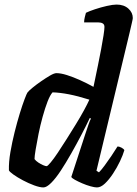

<svg xmlns="http://www.w3.org/2000/svg" viewBox="-20 -820 601 840"><path d="M170 0Q154 0 129.5 -9Q105 -18 80.5 -31Q56 -44 38.5 -56.5Q21 -69 19 -75Q18 -111 25.5 -154.5Q33 -198 44 -242Q55 -286 66.5 -323.5Q78 -361 87.5 -386Q97 -411 100 -415Q105 -422 122 -436Q139 -450 160 -464.5Q181 -479 199 -489.5Q217 -500 227 -500Q246 -500 273 -491.5Q300 -483 330 -469.5Q360 -456 389 -440Q391 -450 396.5 -476Q402 -502 409 -536.5Q416 -571 422.5 -605Q429 -639 433 -665.5Q437 -692 437 -702Q437 -713 429.5 -717.5Q422 -722 410 -722H348Q348 -733 351 -745Q354 -757 356 -764Q370 -771 395.5 -779.5Q421 -788 447.5 -794Q474 -800 490 -800Q522 -800 541.5 -782.5Q561 -765 561 -741Q561 -737 556.5 -718Q552 -699 547 -677L402 -73L413 -66Q423 -76 437.5 -95.5Q452 -115 467.5 -138Q483 -161 494 -179Q503 -179 512.5 -173.5Q522 -168 524 -163Q518 -142 505 -114.5Q492 -87 474.5 -60.5Q457 -34 439 -17Q421 0 404 0Q394 0 376 -5Q358 -10 339.5 -18Q321 -26 307.5 -33.5Q294 -41 292 -46L353 -233Q361 -257 367.5 -276Q374 -295 378 -301L373 -304Q357 -270 335.5 -229Q314 -188 291 -147.5Q268 -107 246 -73.5Q224 -40 204 -20Q184 0 170 0ZM184 -93Q188 -93 201.5 -109Q215 -125 233 -152Q251 -179 271.5 -211.5Q292 -244 312 -276.5Q332 -309 347.5 -337.5Q363 -366 371 -384Q320 -400 281 -407.5Q242 -415 210 -416Q199 -404 188 -375.5Q177 -347 166.5 -309Q156 -271 148.5 -233.5Q141 -196 136 -166Q131 -136 131 -124Q137 -116 147.5 -109Q158 -102 168.5 -97.5Q179 -93 184 -93Z"/></svg>

Font: Texturina Medium 12pt
Style: Bold Italic
Weight: 700
Italic angle: -11°
Version: Version 1.002